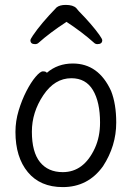

<svg xmlns="http://www.w3.org/2000/svg" viewBox="-20 -745 540 783"><path d="M236 18Q144 18 93.5 -43Q43 -104 43 -207Q43 -251 56 -294Q69 -337 87.5 -373Q106 -409 125 -431.5Q144 -454 155 -454Q168 -454 171 -448Q215 -486 277 -486Q382 -486 433 -374Q454 -321 454 -245Q454 -150 400 -67Q339 18 236 18ZM236 -43Q322 -43 367 -141Q388 -187 388 -245Q388 -329 359 -377.5Q330 -426 271 -426Q203 -426 156.5 -356.5Q110 -287 110 -208Q110 -125 143 -84Q176 -43 236 -43ZM123 -565Q104 -565 104 -581Q104 -585 114 -600Q147 -649 211 -715Q224 -725 248 -725Q278 -725 291 -712L301 -700Q355 -645 385 -603Q397 -586 397 -581Q397 -565 377 -565Q369 -565 363 -571Q315 -614 251 -656L250 -655Q184 -612 138 -571Q132 -565 123 -565Z"/></svg>

Font: LXGW WenKai Mono TC
Style: Regular
Weight: 400
Designer: LXGW / Fontworks Inc.
Foundry: LXGW / Fontworks Inc.
Version: Version 1.330